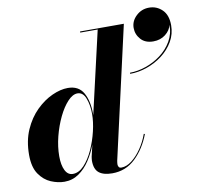

<svg xmlns="http://www.w3.org/2000/svg" viewBox="-88 -902 1041 1004"><g transform="rotate(-10 432.5 -400.0)"><path d="M669.9 -719.5Q669.9 -755.6 698.6 -782.8Q727.3 -810.1 767.1 -810.1Q807.6 -810.1 836.5 -782.1Q865.5 -754.2 865.5 -699.5Q865.5 -653.1 842.9 -614Q820.3 -575 783 -546.4Q745.6 -517.8 700.4 -502.1Q655.3 -486.3 610.4 -486.3V-492.2Q651.1 -492.2 694.6 -507Q738 -521.7 775.1 -549.4Q812.3 -577.1 835.1 -616.2Q857.9 -655.3 857.4 -703.6Q851.1 -674.1 824.2 -653.2Q797.4 -632.3 759.5 -632.3Q716.8 -632.3 693.4 -658.6Q669.9 -684.8 669.9 -719.5ZM382.8 -314Q382.8 -310.8 382.8 -307.4L483.4 -744.1H390.6V-750H623.3L464.6 -50Q463.9 -45.7 463.3 -40.6Q462.6 -35.6 462.6 -32Q462.6 -23.7 466.6 -17.6Q470.5 -11.5 480.7 -11.5Q507.6 -11.5 535.5 -32.8Q563.5 -54.2 587.5 -89.2Q611.6 -124.3 626 -165L631.6 -163.1Q603 -88.1 551.8 -39.2Q500.5 9.8 428.5 9.8Q382.1 9.8 358.3 -9.2Q334.5 -28.1 334.5 -73Q334.5 -76.7 335.3 -83.6Q336.2 -90.6 336.9 -95L351.3 -156.2Q335 -113 310.1 -75.1Q285.2 -37.1 251.3 -13.7Q217.5 9.8 174.8 9.8Q140.4 9.8 103.6 -5.6Q66.9 -21 41.5 -58.1Q16.1 -95.2 16.1 -160.2Q16.1 -235.4 41.6 -293.1Q67.1 -350.8 107.3 -390.3Q147.5 -429.7 192.4 -450Q237.3 -470.2 275.9 -470.2Q333 -470.2 357.9 -426.5Q382.8 -382.8 382.8 -314ZM377.9 -314Q377.9 -361.3 364 -397.5Q350.1 -433.6 321 -433.6Q295.2 -433.6 268.6 -404.9Q241.9 -376.2 219.7 -330Q197.5 -283.7 183.8 -230Q170.2 -176.3 170.2 -126Q170.2 -79.6 184.1 -51.3Q198 -22.9 224.9 -22.9Q257.1 -22.9 284.9 -52.6Q312.7 -82.3 333.6 -128.1Q354.5 -173.8 366.2 -223.6Q377.9 -273.4 377.9 -314Z"/></g></svg>

Font: Bodoni* 36
Style: Bold Italic
Weight: 700
Italic angle: -13°
Version: Version 2.000; ttfautohint (v1.8.1)